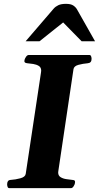

<svg xmlns="http://www.w3.org/2000/svg" viewBox="-20 -979 515 999"><path d="M17.1 -20Q17.1 -29.8 21.2 -36.1Q25.4 -42.5 36.1 -43Q60.1 -44.4 85.7 -51.3Q111.3 -58.1 113.8 -74.2L193.4 -602.5Q194.3 -608.4 194.3 -611.3Q194.3 -628.4 181.9 -636Q169.4 -643.6 152.6 -646.2Q135.7 -648.9 122.1 -649.9Q106.9 -651.4 106.9 -660.2Q106.9 -661.6 107.2 -663.8Q107.4 -666 107.9 -668Q108.9 -673.3 115.2 -683.1Q121.6 -692.9 129.9 -692.9H444.8Q451.7 -692.9 454.1 -686Q456.5 -679.2 456.5 -672.9Q456.5 -651.4 436.5 -649.9Q411.6 -647.9 388.2 -641.6Q364.7 -635.3 362.3 -618.7L283.7 -90.3Q282.7 -83.5 282.7 -81.5Q282.7 -64.9 295.4 -57.1Q308.1 -49.3 325.2 -46.9Q342.3 -44.4 355.5 -43Q363.3 -42.5 366.9 -40.5Q370.6 -38.6 370.6 -32.2Q370.6 -30.8 369.6 -24.9Q369.1 -19.5 363 -9.8Q356.9 0 348.6 0H28.8Q22 0 19.5 -6.8Q17.1 -13.7 17.1 -20ZM113.3 -764.2 259.3 -934.1Q268.6 -944.8 283.4 -951.9Q298.3 -959 323.2 -959Q348.6 -959 361.6 -950.2Q374.5 -941.4 380.9 -929.7L474.6 -764.2H404.8L308.6 -862.3L185.5 -764.2Z"/></svg>

Font: Gelasio
Style: Bold Italic
Weight: 700
Italic angle: -8.5°
Designer: Eben Sorkin
Foundry: Eben Sorkin
Version: Version 1.008